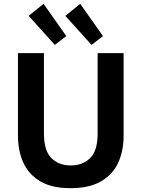

<svg xmlns="http://www.w3.org/2000/svg" viewBox="-20 -971 741 1005"><path d="M349 14Q252 14 191.5 -21.5Q131 -57 102.5 -119Q74 -181 74 -261V-693H210V-273Q210 -182 249 -143.5Q288 -105 350 -105Q413 -105 452 -143.5Q491 -182 491 -273V-693H627V-261Q627 -180 598 -118Q569 -56 507.5 -21Q446 14 349 14ZM459 -736 322 -888 400 -951 519 -782ZM267 -736 130 -888 208 -951 327 -782Z"/></svg>

Font: Ubuntu Sans
Style: Bold
Weight: 700
Designer: Dalton Maag Ltd
Foundry: Dalton Maag Ltd
Version: Version 1.006; ttfautohint (v1.8.4.7-5d5b)